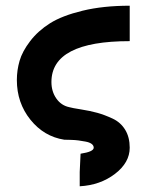

<svg xmlns="http://www.w3.org/2000/svg" viewBox="-20 -492 522 672"><path d="M39 -212Q39 -246 48.5 -279Q58 -312 85.5 -348Q113 -384 155 -410.5Q197 -437 269 -454.5Q341 -472 434 -472V-348Q160 -348 160 -205Q160 -172 177 -147.5Q194 -123 222 -117Q232 -114 264 -109Q296 -104 321 -97Q346 -90 374 -77Q402 -64 418 -38Q434 -12 434 25Q434 77 382.5 116.5Q331 156 259 160V110L262 46Q308 39 308 25Q308 17 300.5 11.5Q293 6 279 3.5Q265 1 254.5 -0.5Q244 -2 226.5 -2.5Q209 -3 205 -3Q134 -14 86.5 -73Q39 -132 39 -212Z"/></svg>

Font: Coval
Style: Bold
Weight: 700
Foundry: Context Ltd
Version: Version 001.000